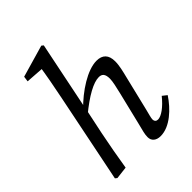

<svg xmlns="http://www.w3.org/2000/svg" viewBox="-215 -850 974 974"><g transform="rotate(-45 272.0 -363.5)"><path d="M54 8 121 0C132 -70 145 -140 159 -210L188 -348L191 -365L266 -732L256 -740L83 -690L79 -661L196 -653L178 -684C168 -615 155 -547 141 -478L44 0L54 8ZM360 13C428 13 493 -50 532 -109L508 -128C472 -83 434 -56 410 -56C398 -56 390 -63 390 -77C390 -87 396 -107 403 -135L448 -321C456 -354 465 -387 465 -419C465 -465 442 -488 400 -488C334 -488 243 -429 176 -360H171V-323C251 -389 311 -421 349 -421C371 -421 384 -410 384 -375C384 -355 376 -322 368 -288L325 -111C315 -70 309 -53 309 -30C309 -4 328 13 360 13Z"/></g></svg>

Font: Source Serif 4 Variable
Style: Italic
Weight: 400
Italic angle: -12°
Designer: Frank Grießhammer
Foundry: Adobe Systems Incorporated
Version: Version 4.004;hotconv 1.0.116;makeotfexe 2.5.65601